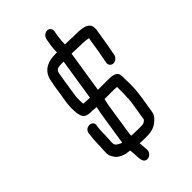

<svg xmlns="http://www.w3.org/2000/svg" viewBox="-260 -849 1026 1026"><g transform="rotate(-45 253.0 -335.5)"><path d="M85 -223 84 -212C78 -173 80 -139 77 -101C75 -69 76 -63 94 -36C99 -28 109 -21 123 -14C145 -3 154 -4 176 -1C176 2 177 6 178 12C181 34 176 82 195 93C218 107 246 83 244 58L240 11V8C249 8 259 9 271 9H294C338 9 363 -3 391 -33C398 -41 403 -51 405 -63L420 -155C427 -198 430 -245 427 -286C426 -304 430 -309 424 -328C417 -349 387 -352 357 -352H284L321 -588H334C349 -588 368 -586 383 -586H403C415 -586 429 -584 445 -581L430 -487L422 -446L418 -423C415 -407 427 -393 443 -393C459 -393 475 -407 478 -423L482 -446L490 -488L505 -580C513 -630 483 -646 412 -646H392L344 -648H331C331 -664 332 -685 336 -710L341 -738C344 -755 332 -768 316 -768C300 -768 284 -755 281 -738L276 -710C271 -679 270 -659 271 -648H258C201 -648 164 -628 147 -587C143 -577 139 -557 134 -529L117 -420C112 -386 113 -337 125 -315C135 -297 155 -294 183 -294L214 -292L206 -252L179 -80C178 -73 177 -67 177 -62H173C171 -62 168 -63 164 -65C136 -80 135 -81 139 -132C141 -151 139 -189 143 -211L145 -222C151 -260 91 -262 85 -223ZM303 -51H280C262 -51 248 -52 239 -53H236L239 -80L266 -255L274 -292H347C356 -292 363 -291 367 -290V-260V-246C366 -209 366 -191 360 -155L345 -65C328 -50 325 -51 303 -51ZM248 -588H261L224 -352L193 -354C187 -354 182 -354 177 -355C175 -359 175 -370 175 -388V-404C175 -409 176 -414 177 -420L194 -529C202 -580 201 -588 248 -588Z"/></g></svg>

Font: Squarish
Style: It
Weight: 400
Foundry: Cannot Into Space Fonts
Version: Version 0.272